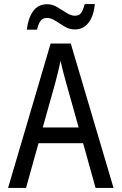

<svg xmlns="http://www.w3.org/2000/svg" viewBox="-20 -932 603 952"><path d="M20 0 231 -716H331L543 0H454L392 -222H171L109 0ZM254 -521 192 -300H370L308 -521Q302 -542 294 -572.5Q286 -603 280 -631Q275 -603 267 -572Q259 -541 254 -521ZM113 -785Q119 -840 143.5 -875.5Q168 -911 214 -911Q240 -911 264 -896.5Q288 -882 310 -868Q332 -854 352 -854Q373 -854 383 -869Q393 -884 400 -912H450Q445 -853 419 -819.5Q393 -786 351 -786Q324 -786 300 -800.5Q276 -815 254.5 -829Q233 -843 213 -843Q192 -843 181 -828.5Q170 -814 164 -785Z"/></svg>

Font: Noto Sans Mono SemiCondensed
Style: Regular
Weight: 400
Width: 4
Designer: Monotype Design Team
Foundry: Monotype Imaging Inc.
Version: Version 2.014